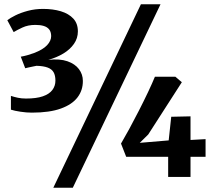

<svg xmlns="http://www.w3.org/2000/svg" viewBox="-20 -835 1008 906"><path d="M130.5 -303.5Q104.5 -303.5 76.5 -307.8Q48.5 -312 31.5 -317.5V-382.5Q47 -377.5 64 -373.8Q81 -370 102.5 -370Q151.5 -370 182 -380.5Q212.5 -391 227 -410.2Q241.5 -429.5 241.5 -454.5Q241.5 -478.5 233.2 -493.5Q225 -508.5 205.5 -516Q186 -523.5 152.5 -524.5Q146.5 -523.5 136 -521.2Q125.5 -519 115.2 -516.8Q105 -514.5 99 -513L78 -567.5Q93 -570 109 -574.5Q125 -579 140 -584.5Q183 -601 202.2 -621.8Q221.5 -642.5 221.5 -665Q221 -685 212 -696.2Q203 -707.5 186.5 -712.5Q170 -717.5 147 -717.5Q112 -717.5 85.5 -705Q59 -692.5 44.5 -683.5L14.5 -739.5Q27.5 -750 52.8 -762.5Q78 -775 111.8 -784Q145.5 -793 183 -793Q230 -793 267.2 -781.8Q304.5 -770.5 326 -747.2Q347.5 -724 347.5 -687Q347.5 -654.5 329 -628Q310.5 -601.5 279 -582.5Q247.5 -563.5 208 -552.5Q262 -558.5 298 -546Q334 -533.5 352.5 -508.8Q371 -484 371 -453.5Q371.5 -409.5 346 -375.8Q320.5 -342 267.2 -322.8Q214 -303.5 130.5 -303.5ZM645 -815H737.5L323.5 51H231.5ZM773.5 0V-95H575.5L551 -157.5Q567.5 -185.5 589.8 -226.2Q612 -267 635.2 -312.5Q658.5 -358 678.5 -400.2Q698.5 -442.5 711 -473H807.5L838 -447L679.5 -200.5L639.5 -161L776 -172.5L788 -284L879 -286V-174.5L950 -178.5V-95H879V0Z"/></svg>

Font: Merriweather ExtraBold
Style: Regular
Weight: 800
Version: Version 2.100